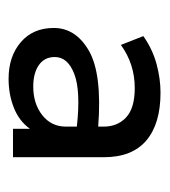

<svg xmlns="http://www.w3.org/2000/svg" viewBox="6 -742 385 436"><g transform="rotate(90 198.0 -523.5)"><path d="M272 -399.5Q254.5 -375 224.2 -363Q194 -351 158.5 -351Q107.5 -351 75.2 -378.8Q43 -406.5 43 -453.5Q43 -504 95.5 -533.8Q148 -563.5 267 -554.5V-567Q267 -598.5 246 -618Q225 -637.5 179.5 -637.5Q125 -637.5 81.5 -606L61.5 -657Q91.5 -678 124.8 -687Q158 -696 190 -696Q260.5 -696 298.5 -663.8Q336.5 -631.5 336.5 -567.5V-361H272ZM109 -456Q109 -432.5 127.2 -419.8Q145.5 -407 176 -407Q215 -407 241 -427.5Q267 -448 267 -481V-506Q186 -515 147.5 -500.2Q109 -485.5 109 -456Z"/></g></svg>

Font: Geologica Light
Style: Regular
Weight: 300
Designer: Sindre Bremnes, Frode Helland
Foundry: Monokrom Skriftforlag AS
Version: Version 1.010; ttfautohint (v1.8.4.7-5d5b);gftools[0.9.28]